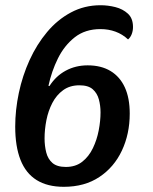

<svg xmlns="http://www.w3.org/2000/svg" viewBox="-20 -701 589 741"><path d="M226.2 20Q163.2 20 121.3 -6.1Q79.5 -32.2 59.1 -84.1Q38.7 -136 38.7 -212.3Q38.7 -276.2 52.7 -342.5Q66.7 -408.8 94.2 -469.2Q121.8 -529.7 161.7 -577.3Q201.5 -625 253.7 -652.9Q305.8 -680.8 368 -680.8Q396.7 -680.8 425.3 -673.6Q454 -666.3 473.7 -648.2Q493.3 -630.2 493.3 -596.7Q493.3 -582.2 488.3 -569.2Q483.3 -556.3 474.2 -548.8Q452.7 -569 425.8 -578.8Q398.8 -588.7 367.7 -588.7Q308.7 -588.7 268.4 -557Q228.2 -525.3 203.6 -475.6Q179 -425.8 167 -369.8L170.8 -368.8Q195.7 -407.8 233.8 -428.3Q271.8 -448.8 318.3 -448.8Q370.5 -448.8 406.8 -426.8Q443 -404.8 461.8 -363.7Q480.7 -322.5 480.7 -262.8Q480.7 -184.2 450.4 -119.8Q420.2 -55.5 363.3 -17.8Q306.5 20 226.2 20ZM234.2 -56.7Q271.8 -56.7 297.3 -76.7Q322.8 -96.7 338.4 -129Q354 -161.3 361 -198Q368 -234.7 368 -267.2Q368 -293.3 361.6 -317.2Q355.2 -341.2 337.9 -356.5Q320.7 -371.8 286.3 -371.8Q249.5 -371.8 223.7 -353Q197.8 -334.2 181.9 -303.5Q166 -272.8 159 -236.9Q152 -201 152 -166.8Q152 -138.3 158.4 -112.8Q164.8 -87.3 182.5 -72Q200.2 -56.7 234.2 -56.7Z"/></svg>

Font: Sansita Swashed Light
Style: Regular
Weight: 300
Designer: Pablo Cosgaya
Foundry: Omnibus-Type
Version: Version 1.003